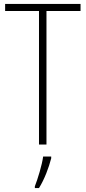

<svg xmlns="http://www.w3.org/2000/svg" viewBox="-20 -800 436 975"><path d="M216 -66V-744H389V-780H6V-744H178V-66ZM240 4V-5H199C194 36 171 111 157 146V155H178C206 110 228 51 240 4Z"/></svg>

Font: Noto Sans Malayalam UI Condensed ExtraLight
Style: Regular
Weight: 200
Width: 3
Designer: Jelle Bosma - Monotype Design Team
Foundry: Monotype Imaging Inc.
Version: Version 2.104